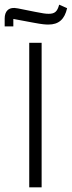

<svg xmlns="http://www.w3.org/2000/svg" viewBox="-44 -801 307 821"><path d="M-24 -688H13V-720L99 -704C136 -697 150 -696 163 -696C207 -696 232 -718 243 -766L209 -781C201 -751 190 -742 164 -742C151 -742 138 -744 108 -750L33 -765C-9 -774 -24 -751 -24 -722ZM81 0H134V-618H81Z"/></svg>

Font: IBM Plex Arabic Light
Style: Regular
Weight: 300
Designer: Mike Abbink, Paul van der Laan, Pieter van Rosmalen, Wael Morcos, Khajak Apelian
Foundry: Bold Monday
Version: Version 1.0